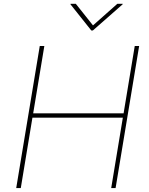

<svg xmlns="http://www.w3.org/2000/svg" viewBox="-20 -963 765 983"><path d="M63 0 183.6 -727.5H207L149.9 -382.8H612.8L669.9 -727.5H692.4L571.8 0H549.3L608.9 -360.4H146L86.4 0ZM368.2 -943.4 456.1 -833 580.6 -943.4H608.4L607.9 -940.9L455.6 -807.1H447.3L340.8 -940.9L341.3 -943.4Z"/></svg>

Font: Inter 17pt Thin
Style: Italic
Weight: 250
Italic angle: -9.3988°
Version: Version 4.001;git-66647c0bb